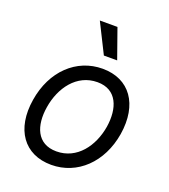

<svg xmlns="http://www.w3.org/2000/svg" viewBox="-144 -888 884 1003"><g transform="rotate(20 298.5 -386.5)"><path d="M256.4 11.4C400.9 11.4 516 -98 543.3 -264.2C571 -437.5 489 -552.6 338.8 -552.6C193.5 -552.6 78.5 -443.2 51.8 -275.6C23.8 -103.7 105.5 11.4 256.4 11.4ZM132.8 -264.2C150.6 -376.4 221.9 -477.3 337.4 -477.3C446.4 -477.3 479 -382.1 462.4 -275.6C443.9 -163 372.5 -63.9 257.8 -63.9C148.1 -63.9 115.4 -157.7 132.8 -264.2ZM237.9 -784.1 320.3 -619.3H394.2L335.9 -784.1Z"/></g></svg>

Font: Margiela Sans
Style: Italic
Weight: 400
Italic angle: -9.39999°
Designer: Stefan Endress, Andreas Faust
Version: Version 1.100;FEAKit 1.0